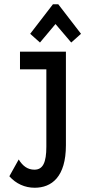

<svg xmlns="http://www.w3.org/2000/svg" viewBox="-20 -708 415 903"><path d="M168 -508 241 -595 315 -508 361 -549 254 -688H229L122 -549ZM143 175C223 175 290 124 290 -25V-465H74V-382H198V-18C198 56 182 90 142 90C110 90 87 73 68 42L24 121C55 156 97 175 143 175Z"/></svg>

Font: Inconsolata Condensed
Style: Bold
Weight: 700
Width: 3
Monospace: yes
Designer: Raph Levien, Cyreal, Brenton Simpson
Foundry: Raph Levien, Cyreal, Google
Version: Version 3.100